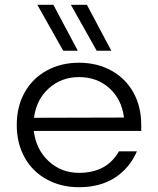

<svg xmlns="http://www.w3.org/2000/svg" viewBox="-20 -772 660 802"><path d="M310 -510Q385 -510 444.5 -477.5Q504 -445 537 -386Q570 -327 570 -250V-225H121Q131 -147 183.5 -98.5Q236 -50 310 -50Q426 -50 477 -140H552Q521 -69 459.5 -29.5Q398 10 310 10Q235 10 175.5 -22.5Q116 -55 83 -114Q50 -173 50 -250Q50 -327 83 -386Q116 -445 175.5 -477.5Q235 -510 310 -510ZM498 -281Q488 -358 436.5 -404Q385 -450 310 -450Q237 -450 184.5 -403.5Q132 -357 122 -280ZM244 -560 136 -752H203L305 -560ZM384 -560 276 -752H343L445 -560Z"/></svg>

Font: Goli Light
Style: Regular
Weight: 300
Designer: jaikishan Patel
Foundry: MagicType
Version: Version 1.000